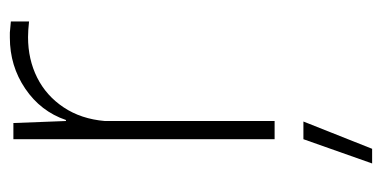

<svg xmlns="http://www.w3.org/2000/svg" viewBox="-208 -356 757 380"><g transform="rotate(-90 170.0 -165.5)"><path d="M85 -517H117L121 -413H123Q140 -463 185 -493.5Q230 -524 286 -524Q291 -524 296 -524Q307 -523 318 -522V-486Q300 -488 287 -488Q243 -488 207 -470Q171 -452 148 -417.5Q125 -383 121 -336V0H85ZM85 57H120L66 193H37Z"/></g></svg>

Font: Mona Sans VF XLt
Style: Regular
Weight: 200
Designer: Deni Anggara
Foundry: GitHub
Version: Version 2.000;Glyphs 3.2.3 (3260)